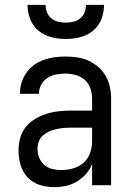

<svg xmlns="http://www.w3.org/2000/svg" viewBox="-20 -760 540 788"><path d="M202 8Q172 8 143 -1Q114 -10 93.5 -32Q73 -54 64.5 -83Q56 -112 56 -142Q56 -167 62.5 -192Q69 -217 84.5 -237Q100 -257 122 -270.5Q144 -284 168.5 -292Q193 -300 218 -303Q243 -306 269 -306H358V-355Q358 -376 351 -397Q344 -418 328 -432Q312 -446 291 -452Q270 -458 249 -458Q230 -458 211 -454.5Q192 -451 175.5 -440.5Q159 -430 149.5 -413Q140 -396 140 -377V-375H62V-378Q62 -401 69 -422.5Q76 -444 89 -462.5Q102 -481 120.5 -494Q139 -507 160.5 -514.5Q182 -522 204 -525Q226 -528 249 -528Q273 -528 297 -524.5Q321 -521 343 -511Q365 -501 383.5 -485Q402 -469 414 -448Q426 -427 431 -403Q436 -379 436 -355V0H358V-87Q349 -64 332.5 -45.5Q316 -27 295 -14.5Q274 -2 250 3Q226 8 202 8ZM232 -62Q256 -62 280.5 -69Q305 -76 323 -92Q341 -108 349.5 -131.5Q358 -155 358 -180V-236H269Q254 -236 238.5 -234.5Q223 -233 208.5 -229.5Q194 -226 180 -219.5Q166 -213 155 -203Q144 -193 139 -178.5Q134 -164 134 -149Q134 -130 141 -112.5Q148 -95 162 -83Q176 -71 194.5 -66.5Q213 -62 232 -62ZM250 -600Q220 -600 190.5 -607.5Q161 -615 138 -634Q115 -653 104 -681.5Q93 -710 93 -740H167Q167 -724 173 -709Q179 -694 191 -684.5Q203 -675 218.5 -671Q234 -667 250 -667Q266 -667 281.5 -671Q297 -675 309 -684.5Q321 -694 327 -709Q333 -724 333 -740H407Q407 -710 396 -681.5Q385 -653 362 -634Q339 -615 309.5 -607.5Q280 -600 250 -600Z"/></svg>

Font: Iosevka Term
Style: Regular
Weight: 400
Monospace: yes
Designer: Belleve Invis
Foundry: Belleve Invis
Version: Version 30.0.1